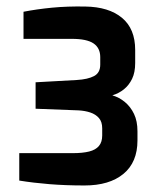

<svg xmlns="http://www.w3.org/2000/svg" viewBox="-20 -844 493 588"><path d="M239 -276Q181 -276 131.5 -280Q82 -284 39 -291V-375H203Q233 -375 253 -380Q273 -385 283 -397Q293 -409 293 -429V-451Q293 -471 283 -482.5Q273 -494 256.5 -499.5Q240 -505 220 -506L89 -511V-592L215 -599Q249 -601 268 -611Q287 -621 287 -646V-669Q287 -697 266.5 -711Q246 -725 200 -725H52V-808Q93 -816 139.5 -820.5Q186 -825 241 -824Q313 -823 353.5 -789.5Q394 -756 394 -691V-651Q394 -622 384.5 -602.5Q375 -583 359.5 -570.5Q344 -558 324 -552Q345 -546 362.5 -531.5Q380 -517 390.5 -495Q401 -473 401 -442V-414Q401 -347 358 -311.5Q315 -276 239 -276Z"/></svg>

Font: Exo Thin SemiBold
Style: Regular
Weight: 600
Version: Version 2.000